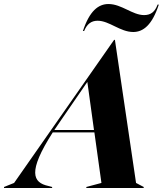

<svg xmlns="http://www.w3.org/2000/svg" viewBox="-106 -934 809 954"><path d="M-36 -25 -86 -5V0H153V-5L134 -10C57 -27 30 -79 156 -276H363L398 -25L323 -5V0H608V-5L570 -25L465 -736H461ZM164 -288 196 -335 328 -527 361 -288ZM306 -780C339 -880 383 -914 433 -914C498 -914 552 -859 610 -859C644 -859 664 -876 677 -911H683C650 -810 606 -775 556 -775C491 -775 437 -831 379 -831C347 -831 326 -814 312 -780Z"/></svg>

Font: Nyght Serif Bold Italic
Style: Regular
Weight: 700
Italic angle: -16°
Designer: Maksym Kobuzan
Version: Version 0.410;Glyphs 3.1.2 (3151)